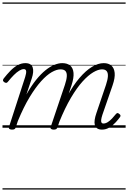

<svg xmlns="http://www.w3.org/2000/svg" viewBox="-20 -1026 1029 1542"><path d="M76 15Q64 15 56.5 10Q49 5 52 -6L182 -407Q192 -439 190 -455Q188 -471 171 -471Q155 -471 134.5 -458.5Q114 -446 91.5 -423.5Q69 -401 44 -370Q37 -361 30.5 -360.5Q24 -360 14 -366Q3 -374 4 -382Q5 -390 10 -396Q35 -428 62.5 -456.5Q90 -485 120.5 -502Q151 -519 183 -519Q208 -519 222.5 -510Q237 -501 242.5 -484.5Q248 -468 246 -445.5Q244 -423 235 -396L192 -267Q231 -336 269.5 -384Q308 -432 345.5 -462Q383 -492 417 -505.5Q451 -519 480 -519Q520 -519 543.5 -499.5Q567 -480 570.5 -440.5Q574 -401 554 -340L442 -4Q438 6 432 10.5Q426 15 411 15Q399 15 391 10Q383 5 387 -6L501 -344Q515 -386 516.5 -413.5Q518 -441 506 -455Q494 -469 466 -469Q435 -469 395.5 -446.5Q356 -424 311 -374.5Q266 -325 218 -246Q170 -167 123 -53L107 -4Q104 6 97.5 10.5Q91 15 76 15ZM799 15Q775 15 760.5 5Q746 -5 741.5 -22.5Q737 -40 740.5 -64Q744 -88 754 -117L831 -344Q845 -386 846.5 -413.5Q848 -441 836.5 -455Q825 -469 799 -469Q769 -469 729 -445.5Q689 -422 643.5 -372Q598 -322 550 -241Q502 -160 455 -44H431Q471 -162 519 -251Q567 -340 618.5 -400Q670 -460 719.5 -489.5Q769 -519 813 -519Q851 -519 874 -499.5Q897 -480 901 -440.5Q905 -401 884 -340L802 -103Q794 -78 792.5 -63Q791 -48 795.5 -41Q800 -34 810 -34Q828 -34 846 -45.5Q864 -57 880.5 -75Q897 -93 910 -109Q917 -117 922.5 -118Q928 -119 935 -113Q946 -106 947.5 -99.5Q949 -93 944 -86Q932 -69 910.5 -45Q889 -21 860.5 -3Q832 15 799 15ZM0 486H989V496H0ZM0 -20H989V0H0ZM0 -505H989V-500H0ZM0 -1006H989V-996H0Z"/></svg>

Font: Playwrite CA Guides
Style: Regular
Weight: 400
Designer: Veronika Burian, José Scaglione
Foundry: TypeTogether
Version: Version 1.003